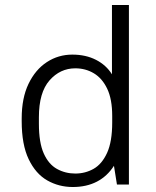

<svg xmlns="http://www.w3.org/2000/svg" viewBox="-20 -740 626 770"><path d="M272 10Q216 10 169.5 -16.5Q123 -43 95 -101.5Q67 -160 67 -254V-265Q67 -347 94.5 -404Q122 -461 168 -491Q214 -521 270 -521Q324 -521 365 -500Q406 -479 429 -442V-720H497V0H449L437 -75Q410 -33 368.5 -11.5Q327 10 272 10ZM282 -44Q322 -44 355.5 -63Q389 -82 409.5 -127Q430 -172 430 -249V-275Q430 -342 410 -384Q390 -426 356.5 -446Q323 -466 282 -466Q221 -466 178.5 -417.5Q136 -369 136 -270V-244Q136 -168 155.5 -124.5Q175 -81 208.5 -62.5Q242 -44 282 -44Z"/></svg>

Font: Chivo ExtraLight
Style: Regular
Weight: 250
Designer: Hector Gatti
Foundry: Omnibus-Type
Version: Version 2.002